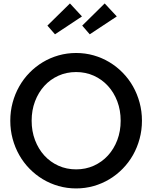

<svg xmlns="http://www.w3.org/2000/svg" viewBox="-20 -1068 875 1103"><path d="M39.1 -374.5Q39.1 -428.6 52.5 -478.4Q65.9 -528.2 90.5 -571.6Q115 -615 149.5 -650.2Q184.1 -685.5 225.9 -710.7Q267.7 -735.9 316.4 -749.8Q365 -763.6 417.3 -763.6Q470 -763.6 518.4 -749.8Q566.8 -735.9 608.6 -710.7Q650.5 -685.5 685 -650.2Q719.5 -615 744.1 -571.6Q768.6 -528.2 782 -478.4Q795.5 -428.6 795.5 -374.5Q795.5 -320.5 782 -270.7Q768.6 -220.9 744.1 -177.5Q719.5 -134.1 685 -98.9Q650.5 -63.6 608.6 -38.4Q566.8 -13.2 518.2 0.7Q469.5 14.5 417.3 14.5Q365 14.5 316.4 0.7Q267.7 -13.2 225.9 -38.4Q184.1 -63.6 149.5 -98.9Q115 -134.1 90.5 -177.5Q65.9 -220.9 52.5 -270.7Q39.1 -320.5 39.1 -374.5ZM161.8 -374.5Q161.8 -314.5 181.1 -263.4Q200.5 -212.3 234.5 -174.8Q268.6 -137.3 315.5 -116.1Q362.3 -95 417.3 -95Q472.3 -95 519.1 -116.1Q565.9 -137.3 600.2 -174.8Q634.5 -212.3 653.9 -263.4Q673.2 -314.5 673.2 -374.5Q673.2 -434.5 653.9 -485.7Q634.5 -536.8 600.2 -574.3Q565.9 -611.8 519.1 -633Q472.3 -654.1 417.3 -654.1Q362.3 -654.1 315.5 -633Q268.6 -611.8 234.5 -574.3Q200.5 -536.8 181.1 -485.7Q161.8 -434.5 161.8 -374.5ZM495.5 -870.9 452.3 -920.9 581.4 -1048.2 650.9 -973.6ZM295.9 -870.9 252.3 -920.9 381.8 -1048.2 450.9 -973.6Z"/></svg>

Font: Spartan MB SemBd
Style: Regular
Weight: 600
Designer: Matt Bailey, Mirko Velimirovic
Foundry: Matt Bailey
Version: Version 1.005